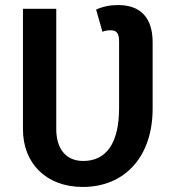

<svg xmlns="http://www.w3.org/2000/svg" viewBox="-20 -726 696 761"><path d="M448 -706C416 -706 387 -700 361 -688L386 -600C395 -604 406 -606 418 -606C443 -606 452 -594 452 -561V-298C452 -158 401 -88 310 -88C242 -88 203 -135 203 -215V-691H71V-213C71 -81 161 15 308 15C474 15 585 -104 585 -296V-558C585 -657 536 -706 448 -706Z"/></svg>

Font: Fira Sans Medium
Style: Regular
Weight: 500
Designer: Carrois Corporate & Edenspiekermann AG
Foundry: Carrois Corporate GbR & Edenspiekermann AG
Version: Version 4.203